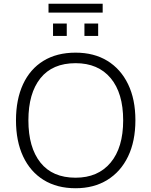

<svg xmlns="http://www.w3.org/2000/svg" viewBox="-20 -993 805 1021"><path d="M65 -353Q65 -464 102.5 -545Q140 -626 211 -669.5Q282 -713 382 -713Q480 -713 551 -669.5Q622 -626 661 -545.5Q700 -465 700 -354Q700 -242 661 -161Q622 -80 550.5 -36Q479 8 382 8Q283 8 212 -36Q141 -80 103 -161Q65 -242 65 -353ZM131 -353Q131 -209 195 -128.5Q259 -48 382 -48Q501 -48 568 -128Q635 -208 635 -353Q635 -498 568.5 -577.5Q502 -657 382 -657Q259 -657 195 -577Q131 -497 131 -353ZM238 -926V-973H526V-926ZM262 -802V-868H335V-802ZM429 -802V-868H502V-802Z"/></svg>

Font: Mulish Light
Style: Regular
Weight: 300
Designer: Vernon Adams
Foundry: Vernon Adams
Version: Version 3.603; ttfautohint (v1.8.3)